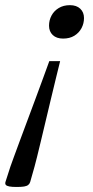

<svg xmlns="http://www.w3.org/2000/svg" viewBox="-69 -496 359 744"><path d="M-47.5 208 -28.5 149Q-25 138.5 -15.2 112.2Q-5.5 86 8 49.2Q21.5 12.5 37.2 -29.2Q53 -71 68.5 -113.2Q84 -155.5 98 -193.2Q112 -231 122 -259H164Q157 -231 147.8 -193.2Q138.5 -155.5 128.5 -113.2Q118.5 -71 108.5 -29.2Q98.5 12.5 89.8 49.2Q81 86 74.5 112.2Q68 138.5 65 149L48 209Q46 216 40.5 220.5Q35 225 24.2 226.8Q13.5 228.5 -4.5 228.5Q-22.5 228.5 -33 226.5Q-43.5 224.5 -46.8 220Q-50 215.5 -47.5 208ZM175.5 -346.5Q150 -346.5 135.5 -360.2Q121 -374 121 -396.5Q121 -418 130.8 -436Q140.5 -454 158.8 -465Q177 -476 202 -476Q227.5 -476 242 -462.2Q256.5 -448.5 256.5 -426Q256.5 -405 246.8 -386.8Q237 -368.5 219 -357.5Q201 -346.5 175.5 -346.5Z"/></svg>

Font: Newsreader 12pt
Style: Italic
Weight: 400
Italic angle: -17°
Version: Version 1.003